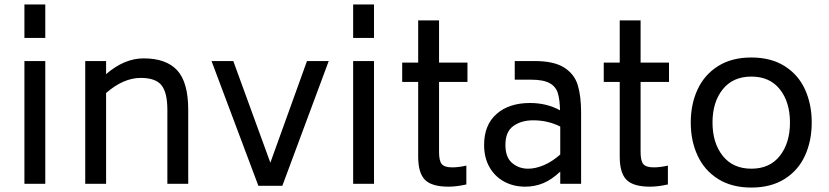

<svg xmlns="http://www.w3.org/2000/svg" viewBox="-20 -828 3733 865"><path d="M90 -808H184V-657H90ZM90 -553H184V0H90Z M828 -333V0H734V-333Q734 -411 707.5 -444Q681 -477 614 -477Q536 -477 458 -409V0H364V-553H458V-494Q540 -565 627 -565Q729 -565 778.5 -511Q828 -457 828 -333Z M1461 -553 1252 9H1144L933 -553H1031L1198 -95L1363 -553Z M1571 -808H1665V-657H1571ZM1571 -553H1665V0H1571Z M1958 -459V-143Q1958 -103 1970.5 -88.5Q1983 -74 2017 -74Q2047 -74 2081 -82V3Q2036 13 2001 13Q1925 13 1894.5 -18Q1864 -49 1864 -122V-459H1792V-546H1864V-736H1958V-546H2086V-459Z M2598 -320V0H2504V-55Q2466 -19 2428 -3Q2390 13 2346 13Q2294 13 2252 -9.5Q2210 -32 2185.5 -74.5Q2161 -117 2161 -175Q2161 -265 2217 -314.5Q2273 -364 2368 -364Q2443 -364 2503 -331Q2502 -380 2493 -409Q2484 -438 2456 -453.5Q2428 -469 2373 -469H2299V-553H2388Q2476 -553 2522 -523.5Q2568 -494 2583 -444.5Q2598 -395 2598 -320ZM2504 -132V-258Q2448 -286 2382 -286Q2329 -286 2293 -260.5Q2257 -235 2257 -175Q2257 -119 2287.5 -93.5Q2318 -68 2359 -68Q2393 -68 2430.5 -84Q2468 -100 2504 -132Z M2866 -459V-143Q2866 -103 2878.5 -88.5Q2891 -74 2925 -74Q2955 -74 2989 -82V3Q2944 13 2909 13Q2833 13 2802.5 -18Q2772 -49 2772 -122V-459H2700V-546H2772V-736H2866V-546H2994V-459Z M3092 -276Q3092 -359 3123 -425.5Q3154 -492 3215.5 -530.5Q3277 -569 3365 -569Q3453 -569 3514.5 -530.5Q3576 -492 3606.5 -425.5Q3637 -359 3637 -276Q3637 -193 3606.5 -126.5Q3576 -60 3514.5 -21.5Q3453 17 3365 17Q3277 17 3215.5 -21.5Q3154 -60 3123 -126.5Q3092 -193 3092 -276ZM3539 -276Q3539 -368 3493.5 -425.5Q3448 -483 3365 -483Q3282 -483 3236 -425.5Q3190 -368 3190 -276Q3190 -184 3236 -126Q3282 -68 3365 -68Q3448 -68 3493.5 -126Q3539 -184 3539 -276Z"/></svg>

Font: Biryani
Style: Regular
Weight: 400
Designer: Dan Reynolds and Mathieu Reguer
Foundry: Dan Reynolds and Mathieu Reguer
Version: Version 1.004; ttfautohint (v1.1) -l 5 -r 5 -G 72 -x 0 -D la